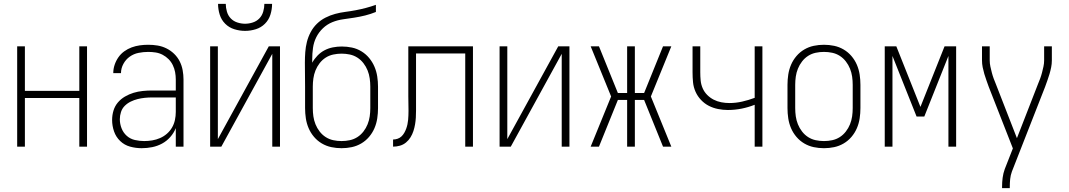

<svg xmlns="http://www.w3.org/2000/svg" viewBox="-20 -760 5540 995"><path d="M69 0V-520H109V-289H391V-520H431V0H391V-252H109V0Z M714 8Q684 8 654.5 0Q625 -8 603 -29Q581 -50 571 -79Q561 -108 561 -138Q561 -163 568 -186.5Q575 -210 590.5 -228.5Q606 -247 627.5 -259.5Q649 -272 672 -279Q695 -286 719.5 -288.5Q744 -291 768 -291H891V-348Q891 -367 887.5 -386Q884 -405 875.5 -422.5Q867 -440 853.5 -453.5Q840 -467 823 -476Q806 -485 787 -488Q768 -491 748 -491Q723 -491 698 -486Q673 -481 652.5 -466.5Q632 -452 619.5 -429Q607 -406 607 -381H567Q567 -403 574 -424Q581 -445 593.5 -463Q606 -481 624 -494Q642 -507 662.5 -514.5Q683 -522 704.5 -525Q726 -528 748 -528Q773 -528 797 -524Q821 -520 843 -509Q865 -498 882.5 -481Q900 -464 911 -442.5Q922 -421 926.5 -396.5Q931 -372 931 -348V0H891V-96Q881 -71 862.5 -50Q844 -29 820 -16Q796 -3 769 2.5Q742 8 714 8ZM727 -29Q748 -29 769 -32.5Q790 -36 809.5 -44.5Q829 -53 845 -67Q861 -81 871.5 -99Q882 -117 886.5 -138Q891 -159 891 -180V-255H768Q749 -255 730 -253Q711 -251 693 -246.5Q675 -242 657.5 -233.5Q640 -225 626.5 -211.5Q613 -198 607 -179.5Q601 -161 601 -142Q601 -118 610 -95Q619 -72 637 -56Q655 -40 679 -34.5Q703 -29 727 -29Z M1069 0V-520H1109V-39L1373 -520H1431V0H1391V-481L1127 0ZM1250 -600Q1222 -600 1194.5 -608.5Q1167 -617 1147 -637Q1127 -657 1118.5 -684.5Q1110 -712 1110 -740H1150Q1150 -720 1156 -699.5Q1162 -679 1176 -664.5Q1190 -650 1210 -643.5Q1230 -637 1250 -637Q1270 -637 1290 -643.5Q1310 -650 1324 -664.5Q1338 -679 1344 -699.5Q1350 -720 1350 -740H1390Q1390 -712 1381.5 -684.5Q1373 -657 1353 -637Q1333 -617 1305.5 -608.5Q1278 -600 1250 -600Z M1750 8Q1723 8 1697 2.5Q1671 -3 1648 -16.5Q1625 -30 1607.5 -50.5Q1590 -71 1579.5 -95.5Q1569 -120 1565 -146.5Q1561 -173 1561 -200V-311Q1561 -342 1560.5 -373Q1560 -404 1560 -435Q1560 -463 1562 -490Q1564 -517 1570.5 -543Q1577 -569 1590 -593.5Q1603 -618 1622.5 -637Q1642 -656 1666.5 -668.5Q1691 -681 1717 -688Q1743 -695 1770 -698.5Q1797 -702 1823.5 -707Q1850 -712 1876.5 -719Q1903 -726 1928 -735V-698Q1901 -687 1873 -680Q1845 -673 1816 -668.5Q1787 -664 1758 -660Q1729 -656 1702 -645Q1675 -634 1653.5 -613.5Q1632 -593 1619 -567Q1606 -541 1602 -511.5Q1598 -482 1598 -453V-435Q1609 -455 1625.5 -472Q1642 -489 1662 -499.5Q1682 -510 1705 -514.5Q1728 -519 1751 -519Q1778 -519 1804 -513.5Q1830 -508 1853 -494Q1876 -480 1893 -459.5Q1910 -439 1920.5 -414.5Q1931 -390 1935 -363.5Q1939 -337 1939 -311V-200Q1939 -173 1935 -146.5Q1931 -120 1920.5 -95.5Q1910 -71 1892.5 -50.5Q1875 -30 1852 -16.5Q1829 -3 1803 2.5Q1777 8 1750 8ZM1750 -29Q1772 -29 1793 -33.5Q1814 -38 1832 -49.5Q1850 -61 1863.5 -78.5Q1877 -96 1885 -116Q1893 -136 1896 -157Q1899 -178 1899 -200V-311Q1899 -332 1896 -353.5Q1893 -375 1885 -395Q1877 -415 1863.5 -432.5Q1850 -450 1832 -461.5Q1814 -473 1793 -477.5Q1772 -482 1750 -482Q1729 -482 1707.5 -477.5Q1686 -473 1668 -461.5Q1650 -450 1636.5 -432.5Q1623 -415 1615 -395Q1607 -375 1604 -353.5Q1601 -332 1601 -311V-200Q1601 -178 1604 -157Q1607 -136 1615 -116Q1623 -96 1636.5 -78.5Q1650 -61 1668 -49.5Q1686 -38 1707 -33.5Q1728 -29 1750 -29Z M2017 0V-37Q2029 -37 2040.5 -41Q2052 -45 2060.5 -53Q2069 -61 2075 -71.5Q2081 -82 2085 -93Q2089 -104 2091.5 -115.5Q2094 -127 2095 -138.5Q2096 -150 2096.5 -162Q2097 -174 2097 -186Q2097 -205 2096.5 -223.5Q2096 -242 2096 -261V-520H2431V0H2391V-483H2136V-223Q2136 -205 2136 -187Q2136 -169 2135 -151Q2134 -133 2131 -115.5Q2128 -98 2122.5 -81Q2117 -64 2107.5 -48.5Q2098 -33 2084 -21.5Q2070 -10 2052.5 -5Q2035 0 2017 0Z M2569 0V-520H2609V-39L2873 -520H2931V0H2891V-481L2627 0Z M3041 0 3147 -260 3041 -520H3084L3182 -278H3230V-520H3270V-278H3318L3416 -520H3459L3353 -260L3459 0H3416L3318 -242H3270V0H3230V-242H3182L3084 0Z M3891 0V-217Q3858 -204 3823 -197Q3788 -190 3752 -190Q3727 -190 3701.5 -195Q3676 -200 3653.5 -211.5Q3631 -223 3613 -242Q3595 -261 3584.5 -284.5Q3574 -308 3571.5 -333.5Q3569 -359 3569 -385V-520H3609V-385Q3609 -364 3611 -343Q3613 -322 3621.5 -302.5Q3630 -283 3645 -268Q3660 -253 3678.5 -243.5Q3697 -234 3718 -230Q3739 -226 3760 -226Q3793 -226 3826 -233.5Q3859 -241 3891 -253V-520H3931V0Z M4250 8Q4223 8 4197 2.5Q4171 -3 4148 -16.5Q4125 -30 4107.5 -50.5Q4090 -71 4079.5 -95.5Q4069 -120 4065 -146.5Q4061 -173 4061 -200V-320Q4061 -347 4065 -373.5Q4069 -400 4079.5 -424.5Q4090 -449 4107.5 -469.5Q4125 -490 4148 -503.5Q4171 -517 4197 -522.5Q4223 -528 4250 -528Q4277 -528 4303 -522.5Q4329 -517 4352 -503.5Q4375 -490 4392.5 -469.5Q4410 -449 4420.5 -424.5Q4431 -400 4435 -373.5Q4439 -347 4439 -320V-200Q4439 -173 4435 -146.5Q4431 -120 4420.5 -95.5Q4410 -71 4392.5 -50.5Q4375 -30 4352 -16.5Q4329 -3 4303 2.5Q4277 8 4250 8ZM4250 -29Q4272 -29 4293 -33.5Q4314 -38 4332 -49.5Q4350 -61 4363.5 -78.5Q4377 -96 4385 -116Q4393 -136 4396 -157Q4399 -178 4399 -200V-320Q4399 -342 4396 -363Q4393 -384 4385 -404Q4377 -424 4363.5 -441.5Q4350 -459 4332 -470.5Q4314 -482 4293 -486.5Q4272 -491 4250 -491Q4228 -491 4207 -486.5Q4186 -482 4168 -470.5Q4150 -459 4136.5 -441.5Q4123 -424 4115 -404Q4107 -384 4104 -363Q4101 -342 4101 -320V-200Q4101 -178 4104 -157Q4107 -136 4115 -116Q4123 -96 4136.5 -78.5Q4150 -61 4168 -49.5Q4186 -38 4207 -33.5Q4228 -29 4250 -29Z M4565 0V-520H4625L4750 -206L4875 -520H4935V0H4895V-470L4770 -156H4730L4605 -470V0Z M5173 215V208Q5173 184 5176 161Q5179 138 5187 116L5229 9L5104 -310Q5098 -327 5092 -343.5Q5086 -360 5081 -377Q5076 -394 5072.5 -411.5Q5069 -429 5069 -447V-520H5109V-447Q5109 -431 5112.5 -415Q5116 -399 5120 -383.5Q5124 -368 5129.5 -353Q5135 -338 5141 -324L5250 -44L5359 -324Q5365 -338 5370.5 -353Q5376 -368 5380 -383.5Q5384 -399 5387.5 -415Q5391 -431 5391 -447V-520H5431V-447Q5431 -429 5427.5 -411.5Q5424 -394 5419 -377Q5414 -360 5408 -343.5Q5402 -327 5396 -310L5224 129Q5217 148 5215 168Q5213 188 5213 208V215Z"/></svg>

Font: Iosevka Curly Extralight
Style: Regular
Weight: 200
Monospace: yes
Designer: Belleve Invis
Foundry: Belleve Invis
Version: Version 22.1.2; ttfautohint (v1.8.4)